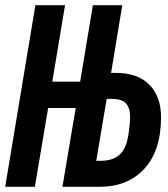

<svg xmlns="http://www.w3.org/2000/svg" viewBox="-27 -718 647 738"><path d="M109 -698H223L174 -404H281L330 -698H443L400 -438H416Q503 -438 547.5 -392Q592 -346 592 -268Q592 -139 528 -69.5Q464 0 356 0H213L264 -303H158L107 0H-7ZM361 -100Q406 -100 432 -123Q458 -146 466 -197L469 -218Q471 -234 472 -245Q473 -256 473 -269Q473 -303 457.5 -320.5Q442 -338 400 -338H383L343 -100Z"/></svg>

Font: IBM Plex Mono SemiBold
Style: Italic
Weight: 600
Italic angle: -9°
Monospace: yes
Designer: Mike Abbink, Paul van der Laan, Pieter van Rosmalen
Foundry: Bold Monday
Version: Version 2.3